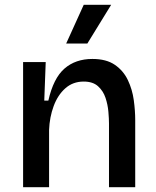

<svg xmlns="http://www.w3.org/2000/svg" viewBox="-20 -778 650 798"><path d="M76 0V-520H170L164 -360H181Q202 -453 248 -493Q294 -533 364 -533Q422 -533 457.5 -508.5Q493 -484 511.5 -445Q530 -406 536 -362Q542 -318 542 -279V0H433V-265Q433 -284 430.5 -313.5Q428 -343 418.5 -371.5Q409 -400 387.5 -419.5Q366 -439 328 -439Q283 -439 251.5 -411Q220 -383 203 -337Q186 -291 184 -238V0ZM343 -597H255L328 -758H442Z"/></svg>

Font: Bricolage Grotesque 10pt Medium
Style: Regular
Weight: 500
Designer: Mathieu Triay
Foundry: Atelier Triay
Version: Version 1.000; ttfautohint (v1.8.4.7-5d5b);gftools[0.9.32]